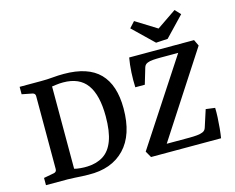

<svg xmlns="http://www.w3.org/2000/svg" viewBox="-105 -916 1317 1075"><g transform="rotate(-15 553.5 -378.0)"><path d="M162 -570Q198 -570 229.5 -573Q261 -576 294 -576Q434 -576 501 -507.5Q568 -439 568 -303Q568 -150 492 -71Q416 8 283 5Q267 5 246 4Q225 3 203 1.5Q181 0 163 0H37V-42L96 -53Q113 -56 113 -73V-496Q113 -511 98 -515L37 -527V-570ZM213 -48Q226 -44 249 -42Q272 -40 289 -41Q343 -43 381.5 -67.5Q420 -92 440 -145.5Q460 -199 460 -286Q460 -409 416 -470Q372 -531 278 -531Q257 -531 239.5 -528.5Q222 -526 213 -525ZM646 0 625 -37 953 -538 967 -524H842Q817 -524 797.5 -522.5Q778 -521 766 -516Q750 -510 745 -494L717 -400H662Q660 -441 662.5 -486Q665 -531 672 -570H1048L1065 -534L739 -32L719 -49H882Q907 -49 926.5 -51Q946 -53 958 -58Q974 -64 979 -81L1011 -180L1064 -173Q1065 -149 1063.5 -118Q1062 -87 1059 -56Q1056 -25 1052 0ZM1016 -729 907 -615 839 -611 720 -726 751 -760 873 -684 986 -761Z"/></g></svg>

Font: Rasa Medium
Style: Regular
Weight: 500
Designer: Anna Giedrys (Yrsa+Rasa design), David Brezina (Yrsa art-direction, Rasa art-direction, design)
Foundry: Rosetta Type Foundry
Version: Version 2.004